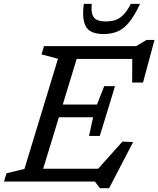

<svg xmlns="http://www.w3.org/2000/svg" viewBox="-40 -936 816 990"><path d="M259 -633 174 -655.5 187 -698H375.5L162.5 0H-19.5L-6.5 -42.5L86 -65ZM642 -662 663.5 -632H297.5L319 -698H662L715.5 -730H756.5L697.5 -510.5H641.5ZM475.5 34.5 449 0H106L127.5 -66H491.5L438.5 -35.5L591.5 -206L646.5 -203.5L522.5 34.5ZM474.5 -235H419L440 -331.5H207L227.5 -397H460L497.5 -492H553L514 -363.5ZM506 -825.5Q535.5 -825.5 557.8 -833.8Q580 -842 598.5 -862Q617 -882 634.5 -916H682Q654 -856 626.5 -822Q599 -788 567.2 -774.2Q535.5 -760.5 493.5 -760.5Q449.5 -760.5 425 -776Q400.5 -791.5 392.8 -825.8Q385 -860 392 -916H433Q430 -882 436 -862.2Q442 -842.5 459 -834Q476 -825.5 506 -825.5Z"/></svg>

Font: Newsreader 9pt
Style: Italic
Weight: 400
Italic angle: -17°
Designer: Hugues Gentile
Foundry: Production Type
Version: Version 1.003